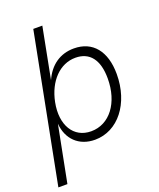

<svg xmlns="http://www.w3.org/2000/svg" viewBox="-166 -798 908 1097"><g transform="rotate(-20 288.0 -250.0)"><path d="M287 16C427 16 531 -116 531 -295C531 -434 464 -516 350 -516C266 -516 202 -471 166 -390L226 -700H171L-4 200H51L118 -143C125 -48 189 16 287 16ZM283 -37C176 -37 119 -132 145 -264C169 -385 246 -463 340 -463C427 -463 474 -402 474 -289C474 -141 395 -37 283 -37Z"/></g></svg>

Font: Uncut Sans Light Italic
Style: Regular
Weight: 300
Italic angle: -11°
Designer: Kasper Nordkvist
Foundry: UNCUT.wtf
Version: Version 1.304;Glyphs 3.2 (3246)